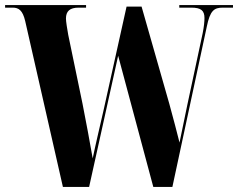

<svg xmlns="http://www.w3.org/2000/svg" viewBox="-23 -734 935 754"><path d="M224 0H327L441 -515L579 0H654L789 -629C802 -693 818 -704 852 -704H892V-714H681V-704H728C766 -704 780 -693 780 -663C780 -650 778 -629 773 -604L713 -324C698 -253 689 -208 682 -174C671 -217 659 -265 642 -326L533 -708H474L383 -298C368 -232 353 -170 341 -112C332 -165 313 -267 301 -327L245 -597C241 -619 236 -650 236 -661C236 -690 251 -704 286 -704H315V-714H-3V-704H27C50 -704 66 -694 76 -651Z"/></svg>

Font: Noto Serif Display Condensed Extra
Style: Regular
Weight: 800
Width: 3
Designer: Monotype Design Team
Foundry: Monotype Imaging Inc.
Version: Version 1.900